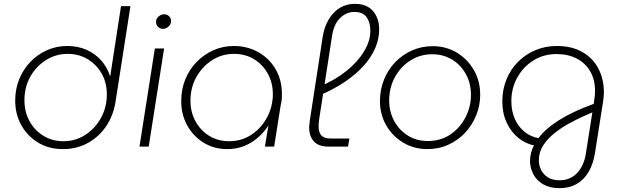

<svg xmlns="http://www.w3.org/2000/svg" viewBox="-20 -762 3235 998"><path d="M307 13Q234 13 178.5 -20.5Q123 -54 91 -111Q59 -168 59 -239Q59 -299 80 -350.5Q101 -402 138 -440.5Q175 -479 224 -501Q273 -523 330 -523Q385 -523 430 -503Q475 -483 506 -448Q537 -413 552 -366H553L609 -730H658L581 -236Q570 -163 532.5 -107Q495 -51 437 -19Q379 13 307 13ZM309 -28Q371 -28 420.5 -59Q470 -90 501 -142.5Q532 -195 535 -258Q538 -324 511.5 -374Q485 -424 438 -453Q391 -482 332 -482Q271 -482 219.5 -450Q168 -418 137.5 -363.5Q107 -309 107 -241Q107 -181 133 -133Q159 -85 205 -56.5Q251 -28 309 -28Z M705 0 785 -510H833L753 0ZM828 -612Q812 -612 801.5 -622.5Q791 -633 791 -649Q791 -659 796.5 -667.5Q802 -676 812 -682Q822 -688 833 -688Q848 -688 858.5 -678Q869 -668 869 -653Q869 -640 862.5 -631Q856 -622 846.5 -617Q837 -612 828 -612Z M1161 13Q1093 13 1039 -20Q985 -53 953.5 -109.5Q922 -166 922 -235Q922 -297 943 -349Q964 -401 1002 -440Q1040 -479 1089.5 -501Q1139 -523 1197 -523Q1250 -523 1296 -504Q1342 -485 1376.5 -450Q1411 -415 1429.5 -366.5Q1448 -318 1445 -259Q1445 -246 1443 -233.5Q1441 -221 1438 -209L1405 0H1357L1375 -108H1374Q1338 -53 1283.5 -20Q1229 13 1161 13ZM1171 -28Q1233 -28 1282.5 -59Q1332 -90 1363 -142.5Q1394 -195 1398 -259Q1401 -323 1375 -373.5Q1349 -424 1302.5 -453Q1256 -482 1196 -482Q1134 -482 1083 -449.5Q1032 -417 1001 -362Q970 -307 970 -238Q970 -179 996.5 -131Q1023 -83 1068 -55.5Q1113 -28 1171 -28Z M1686 0Q1637 0 1612 -26.5Q1587 -53 1587 -101Q1587 -110 1588.5 -120Q1590 -130 1591 -140L1657 -568Q1663 -608 1678 -640.5Q1693 -673 1714.5 -695.5Q1736 -718 1764 -730Q1792 -742 1825 -742Q1868 -742 1895.5 -724.5Q1923 -707 1937 -677Q1951 -647 1951 -610Q1951 -561 1931 -513.5Q1911 -466 1872 -422Q1833 -378 1776 -339Q1719 -300 1647 -269L1645 -314Q1722 -346 1780.5 -393Q1839 -440 1872 -494.5Q1905 -549 1905 -601Q1905 -646 1885.5 -673Q1866 -700 1821 -700Q1780 -700 1747 -667.5Q1714 -635 1705 -569L1640 -149Q1638 -137 1637 -126.5Q1636 -116 1636 -106Q1636 -74 1650.5 -58Q1665 -42 1700 -42H1796L1789 0Z M2201 13Q2132 13 2076 -20.5Q2020 -54 1987.5 -110.5Q1955 -167 1955 -237Q1955 -296 1976 -348Q1997 -400 2034.5 -439Q2072 -478 2122 -500Q2172 -522 2229 -522Q2299 -522 2354.5 -488.5Q2410 -455 2443 -398Q2476 -341 2476 -269Q2476 -213 2455 -162Q2434 -111 2397.5 -72Q2361 -33 2311 -10Q2261 13 2201 13ZM2203 -29Q2271 -29 2321 -63Q2371 -97 2399.5 -152Q2428 -207 2428 -269Q2428 -329 2401.5 -377Q2375 -425 2329.5 -452.5Q2284 -480 2227 -480Q2164 -480 2113 -447.5Q2062 -415 2032.5 -360.5Q2003 -306 2003 -240Q2003 -181 2029 -133Q2055 -85 2100.5 -57Q2146 -29 2203 -29Z M2888 216Q2838 216 2803.5 196Q2769 176 2752 143Q2735 110 2735 75Q2735 54 2740.5 32Q2746 10 2756 -6Q2712 -15 2674 -45.5Q2636 -76 2613.5 -125Q2591 -174 2591 -235Q2591 -296 2612.5 -349Q2634 -402 2673 -441Q2712 -480 2763.5 -501.5Q2815 -523 2874 -523Q2954 -523 3009 -490.5Q3064 -458 3091.5 -403.5Q3119 -349 3119 -284Q3119 -273 3118 -260.5Q3117 -248 3115 -235L3073 31Q3064 89 3040 130.5Q3016 172 2978 194Q2940 216 2888 216ZM2889 175Q2944 175 2979.5 137.5Q3015 100 3025 38L3059 -178Q3043 -171 3010.5 -156.5Q2978 -142 2938.5 -120.5Q2899 -99 2863 -70.5Q2827 -42 2804 -7Q2781 28 2781 70Q2781 115 2809.5 145Q2838 175 2889 175ZM2779 -44Q2814 -92 2885 -137Q2956 -182 3066 -222L3069 -243Q3071 -255 3072 -266Q3073 -277 3073 -288Q3073 -348 3048 -391Q3023 -434 2978 -457.5Q2933 -481 2873 -481Q2805 -481 2752 -447.5Q2699 -414 2668.5 -358.5Q2638 -303 2638 -236Q2638 -184 2656.5 -143Q2675 -102 2707 -76.5Q2739 -51 2779 -44Z"/></svg>

Font: MuseoModerno ExtraLight
Style: Italic
Weight: 250
Italic angle: -9°
Designer: Pablo Cosgaya, Héctor Gatti, Marcela Romero, and the Authors of The MuseoModerno Project.
Foundry: Omnibus-Type Team
Version: Version 1.003